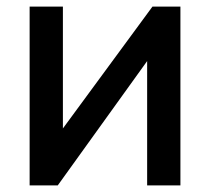

<svg xmlns="http://www.w3.org/2000/svg" viewBox="-20 -560 635 580"><path d="M525 -540V0H424.5V-375.5L154.5 0H69.5V-540H170V-172L440.5 -540Z"/></svg>

Font: Cns Manrope SemBd
Style: Regular
Weight: 600
Designer: Mikhail Sharanda
Foundry: Mikhail Sharanda
Version: Version 4.504